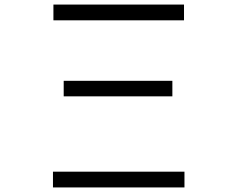

<svg xmlns="http://www.w3.org/2000/svg" viewBox="-20 -791 1040 841"><path d="M786 -702V-771H214V-702ZM735 -369V-437H259V-369ZM788 30V-39H212V30Z"/></svg>

Font: LINE Seed JP App_OTF Regular
Style: Regular
Weight: 400
Designer: LY Corporation & Fontrix & Fontworks
Version: Version 1.002